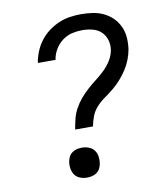

<svg xmlns="http://www.w3.org/2000/svg" viewBox="-84 -813 768 890"><g transform="rotate(-10 300.0 -367.5)"><path d="M238 -221Q242 -245 248 -269.5Q254 -294 266.5 -317Q279 -340 296 -360Q313 -380 333 -398Q353 -416 374 -432Q395 -448 414 -466.5Q433 -485 447 -508Q461 -531 465 -555Q469 -580 462 -603Q455 -626 438.5 -641.5Q422 -657 398.5 -663Q375 -669 350 -669Q326 -669 302 -663.5Q278 -658 257 -642.5Q236 -627 222.5 -604.5Q209 -582 205 -558V-555H122V-560Q127 -586 137.5 -611Q148 -636 165 -658Q182 -680 205 -697Q228 -714 253 -724.5Q278 -735 304.5 -739Q331 -743 357 -743Q385 -743 412 -739Q439 -735 463 -723.5Q487 -712 505.5 -693.5Q524 -675 535 -651Q546 -627 548 -599.5Q550 -572 546 -544Q542 -521 533 -497.5Q524 -474 510 -452.5Q496 -431 479 -411.5Q462 -392 442 -375.5Q422 -359 400.5 -344Q379 -329 361.5 -310Q344 -291 335 -267.5Q326 -244 322 -221ZM254 8Q237 8 221.5 2Q206 -4 197 -16.5Q188 -29 185 -46Q182 -63 185 -80Q187 -91 192.5 -102Q198 -113 208.5 -120.5Q219 -128 231 -130.5Q243 -133 254 -133Q271 -133 286.5 -127Q302 -121 311.5 -108.5Q321 -96 323.5 -79Q326 -62 323 -45Q321 -34 315.5 -23Q310 -12 299.5 -4.5Q289 3 277 5.5Q265 8 254 8Z"/></g></svg>

Font: Iosevka Extended
Style: Italic
Weight: 400
Width: 7
Italic angle: -9°
Monospace: yes
Designer: Belleve Invis
Foundry: Belleve Invis
Version: Version 32.5.0; ttfautohint (v1.8.4)